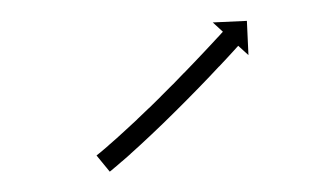

<svg xmlns="http://www.w3.org/2000/svg" viewBox="-20 -370 319 184"><path d="M73.9 -222.1C73.5 -221.7 73 -221.3 72.5 -221L85.2 -205.5C85.7 -205.8 86.1 -206.2 86.6 -206.6L86.6 -206.6L86.6 -206.6C88 -207.7 89.3 -208.9 90.6 -210L90.7 -210L90.7 -210C92.8 -211.8 94.9 -213.6 96.9 -215.4L96.9 -215.4L97 -215.4C99.7 -217.8 102.4 -220.1 105.1 -222.5L105.1 -222.6L105.1 -222.6C108.3 -225.5 111.5 -228.3 114.7 -231.3L114.7 -231.3L114.7 -231.3C118.2 -234.6 121.8 -237.9 125.3 -241.2L125.3 -241.2L125.3 -241.2C129.1 -244.8 132.8 -248.4 136.6 -252L136.6 -252L136.6 -252C140.5 -255.8 144.3 -259.5 148.1 -263.3L148.1 -263.3L148.1 -263.3C152 -267.1 155.8 -271 159.6 -274.8L159.6 -274.8L159.6 -274.8C163.3 -278.5 166.9 -282.3 170.6 -286L170.6 -286L170.6 -286C174 -289.5 177.4 -293.1 180.8 -296.6L180.8 -296.6L180.8 -296.6C183.8 -299.8 186.8 -303 189.8 -306.2L189.8 -306.2L189.9 -306.2C192.4 -308.9 194.9 -311.6 197.5 -314.3L197.5 -314.3L197.5 -314.3C199.4 -316.4 201.3 -318.5 203.3 -320.6L203.3 -320.6L203.3 -320.6C204.5 -322 205.8 -323.3 207 -324.7C207.5 -325.1 207.9 -325.6 208.3 -326.1L218.1 -317.2L216.6 -350L183.9 -348.5L193.6 -339.6C193.2 -339.1 192.7 -338.6 192.3 -338.2C191.1 -336.8 189.8 -335.5 188.6 -334.1L188.6 -334.1L188.6 -334.2C186.7 -332.1 184.7 -330 182.8 -327.9L182.8 -327.9L182.8 -327.9C180.3 -325.2 177.8 -322.5 175.3 -319.9L175.3 -319.9L175.3 -319.9C172.3 -316.7 169.3 -313.6 166.3 -310.4L166.3 -310.4L166.3 -310.4C163 -306.9 159.6 -303.4 156.2 -299.9L156.2 -299.9L156.2 -300C152.6 -296.2 149 -292.5 145.4 -288.8L145.4 -288.9L145.4 -288.9C141.6 -285.1 137.8 -281.3 134 -277.5L134.1 -277.5L134.1 -277.5C130.3 -273.8 126.5 -270.1 122.7 -266.3L122.7 -266.4L122.7 -266.4C119 -262.8 115.3 -259.2 111.5 -255.7L111.6 -255.7L111.6 -255.7C108.1 -252.5 104.6 -249.2 101.1 -246L101.1 -246L101.1 -246C98 -243.1 94.9 -240.3 91.7 -237.4L91.8 -237.5L91.8 -237.5C89.1 -235.1 86.5 -232.8 83.8 -230.5L83.8 -230.5L83.9 -230.5C81.8 -228.8 79.8 -227 77.8 -225.3L77.8 -225.3L77.8 -225.3C76.5 -224.2 75.2 -223.1 73.9 -222.1L73.9 -222.1Z"/></svg>

Font: FRB American Cursive Just Arrows Ultra
Style: Bold Italic
Weight: 1000
Italic angle: -25°
Version: Version 2.0;Modular Font Editor K font №1